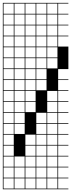

<svg xmlns="http://www.w3.org/2000/svg" viewBox="-20 -1025 502 1352"><path d="M0 307.7V-1004.8H461.5V-1000H389.4V-927.9H461.5V-923.1H389.4V-851H461.5V-846.2H389.4V-774H461.5V-769.2H389.4V-697.1H461.5V-538.5H389.4V-466.3H461.5V-461.5H389.4V-389.4H461.5V-384.6H389.4V-312.5H461.5V-307.7H389.4V-235.6H461.5V-230.8H389.4V-158.7H461.5V-153.8H389.4V-81.7H461.5V-76.9H389.4V-4.8H461.5V0H389.4V72.1H461.5V76.9H389.4V149H461.5V153.8H389.4V226H461.5V230.8H389.4V302.9H461.5V307.7ZM312.5 -927.9H384.6V-1000H312.5ZM235.6 -927.9H307.7V-1000H235.6ZM158.7 -927.9H230.8V-1000H158.7ZM81.7 -927.9H153.8V-1000H81.7ZM4.8 -927.9H76.9V-1000H4.8ZM312.5 -851H384.6V-923.1H312.5ZM235.6 -851H307.7V-923.1H235.6ZM158.7 -851H230.8V-923.1H158.7ZM81.7 -851H153.8V-923.1H81.7ZM4.8 -851H76.9V-923.1H4.8ZM312.5 -774H384.6V-846.2H312.5ZM235.6 -774H307.7V-846.2H235.6ZM158.7 -774H230.8V-846.2H158.7ZM4.8 -774H76.9V-846.2H4.8ZM81.7 -774H153.8V-846.2H81.7ZM312.5 -697.1H384.6V-769.2H312.5ZM235.6 -697.1H307.7V-769.2H235.6ZM158.7 -697.1H230.8V-769.2H158.7ZM4.8 -697.1H76.9V-769.2H4.8ZM81.7 -697.1H153.8V-769.2H81.7ZM384.6 -692.3H312.5V-620.2H384.6ZM81.7 -620.2H153.8V-692.3H81.7ZM4.8 -620.2H76.9V-692.3H4.8ZM235.6 -620.2H307.7V-692.3H235.6ZM158.7 -620.2H230.8V-692.3H158.7ZM81.7 -543.3H153.8V-615.4H81.7ZM312.5 -543.3H384.6V-615.4H312.5ZM4.8 -543.3H76.9V-615.4H4.8ZM235.6 -543.3H307.7V-615.4H235.6ZM158.7 -543.3H230.8V-615.4H158.7ZM81.7 -466.3H153.8V-538.5H81.7ZM235.6 -466.3H307.7V-538.5H235.6ZM158.7 -466.3H230.8V-538.5H158.7ZM4.8 -466.3H76.9V-538.5H4.8ZM81.7 -389.4H153.8V-461.5H81.7ZM158.7 -389.4H230.8V-461.5H158.7ZM4.8 -389.4H76.9V-461.5H4.8ZM235.6 -389.4H307.7V-461.5H235.6ZM81.7 -312.5H153.8V-384.6H81.7ZM312.5 -312.5H384.6V-384.6H312.5ZM158.7 -312.5H230.8V-384.6H158.7ZM4.8 -312.5H76.9V-384.6H4.8ZM158.7 -235.6H230.8V-307.7H158.7ZM81.7 -235.6H153.8V-307.7H81.7ZM312.5 -235.6H384.6V-307.7H312.5ZM4.8 -235.6H76.9V-307.7H4.8ZM81.7 -158.7H153.8V-230.8H81.7ZM312.5 -158.7H384.6V-230.8H312.5ZM4.8 -158.7H76.9V-230.8H4.8ZM235.6 -158.7H307.7V-230.8H235.6ZM81.7 -81.7H153.8V-153.8H81.7ZM235.6 -81.7H307.7V-153.8H235.6ZM4.8 -81.7H76.9V-153.8H4.8ZM312.5 -81.7H384.6V-153.8H312.5ZM235.6 -4.8H307.7V-76.9H235.6ZM158.7 -4.8H230.8V-76.9H158.7ZM4.8 -4.8H76.9V-76.9H4.8ZM312.5 -4.8H384.6V-76.9H312.5ZM235.6 72.1H307.7V0H235.6ZM158.7 72.1H230.8V0H158.7ZM4.8 72.1H76.9V0H4.8ZM312.5 72.1H384.6V0H312.5ZM235.6 149H307.7V76.9H235.6ZM81.7 149H153.8V76.9H81.7ZM158.7 149H230.8V76.9H158.7ZM312.5 149H384.6V76.9H312.5ZM4.8 149H76.9V76.9H4.8ZM312.5 226H384.6V153.8H312.5ZM158.7 226H230.8V153.8H158.7ZM81.7 226H153.8V153.8H81.7ZM4.8 226H76.9V153.8H4.8ZM235.6 226H307.7V153.8H235.6ZM235.6 302.9H307.7V230.8H235.6ZM312.5 302.9H384.6V230.8H312.5ZM158.7 302.9H230.8V230.8H158.7ZM81.7 302.9H153.8V230.8H81.7ZM4.8 302.9H76.9V230.8H4.8Z"/></svg>

Font: Jacquarda Bastarda 9 Charted
Style: Regular
Weight: 400
Designer: Sarah Cadigan-Fried
Version: Version 1.000; ttfautohint (v1.8.4.7-5d5b)